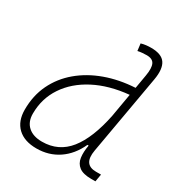

<svg xmlns="http://www.w3.org/2000/svg" viewBox="-176 -866 939 1000"><g transform="rotate(30 293.0 -366.5)"><path d="M187.5 10.3Q114.3 10.3 74.2 -27.8Q34.2 -65.9 34.2 -135.3Q34.2 -219.2 67.1 -287.8Q100.1 -356.4 160.2 -407Q220.2 -457.5 301 -486.8Q381.8 -516.1 477.5 -521.5L491.7 -604Q500 -651.9 489.5 -674.8Q479 -697.8 442.9 -697.8Q429.7 -697.8 416.3 -696.5Q402.8 -695.3 389.6 -692.4L384.3 -734.9Q398.9 -739.3 413.8 -741Q428.7 -742.7 443.8 -742.7Q507.3 -742.7 529.5 -709.5Q551.8 -676.3 540 -608.9L456.1 -131.3Q439.9 -40 517.1 -40H547.4L539.6 4.9H514.6Q465.3 4.9 441.4 -13.2Q417.5 -31.2 412.8 -63.5Q408.2 -95.7 416 -138.7H408.7Q376 -66.9 318.6 -28.3Q261.2 10.3 187.5 10.3ZM445.3 -335.9V-336.4L469.2 -474.6Q351.6 -463.4 264.4 -418Q177.2 -372.6 129.2 -300.5Q81.1 -228.5 81.1 -137.7Q81.1 -88.9 111.1 -61.8Q141.1 -34.7 194.8 -34.7Q293.9 -34.7 354.5 -110.6Q415 -186.5 445.3 -335.9Z"/></g></svg>

Font: Cascadia Mono NF ExtraLight
Style: Italic
Weight: 200
Italic angle: -10°
Monospace: yes
Designer: Aaron Bell
Foundry: Saja Typeworks
Version: Version 2404.023; ttfautohint (v1.8.4)